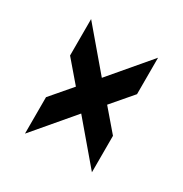

<svg xmlns="http://www.w3.org/2000/svg" viewBox="-88 -548 426 447"><g transform="rotate(30 125.5 -325.0)"><path d="M125 -277 35 -171V-269L83 -325L35 -381V-479L125 -373L215 -479V-381L167 -325L215 -269V-171Z"/></g></svg>

Font: Commune Nuit Debout
Style: Regular
Weight: 400
Designer: Sébastien Marchal
Foundry: Sébastien Marchal
Version: Version 1.003;PS 1.3;hotconv 1.0.88;makeotf.lib2.5.647800